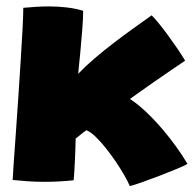

<svg xmlns="http://www.w3.org/2000/svg" viewBox="-20 -566 620 614"><path d="M395 29Q390 16.5 378.5 -3.8Q367 -24 351.8 -46.8Q336.5 -69.5 319.5 -91Q302.5 -112.5 286.2 -128.2Q270 -144 256.5 -149.5Q252.5 -147 247.5 -143.2Q242.5 -139.5 237.5 -135.2Q232.5 -131 228.2 -127.8Q224 -124.5 222 -123Q221.5 -101.5 220.8 -82Q220 -62.5 219.2 -45.5Q218.5 -28.5 217.5 -14.2Q216.5 0 215.5 10.5Q192 13 168.8 14.2Q145.5 15.5 123.5 15.5Q93 15.5 66.2 13.5Q39.5 11.5 20.5 9.5Q21 -4.5 23.8 -44Q26.5 -83.5 30.5 -138.2Q34.5 -193 38.5 -254Q42.5 -315 46.2 -372.5Q50 -430 52.2 -474.8Q54.5 -519.5 54.5 -541Q75 -543 95.5 -544.2Q116 -545.5 136 -545.5Q165.5 -545.5 193.5 -542.2Q221.5 -539 246 -531.5Q246 -509.5 243.2 -473.2Q240.5 -437 236.8 -398.2Q233 -359.5 230 -330Q253.5 -354.5 282.8 -379.5Q312 -404.5 343.8 -428.8Q375.5 -453 406.8 -475.5Q438 -498 465 -517Q474 -508.5 488.8 -490.2Q503.5 -472 519.5 -450Q535.5 -428 549.8 -407Q564 -386 572 -372Q550.5 -357.5 524.8 -340Q499 -322.5 474 -305Q449 -287.5 428.2 -272.8Q407.5 -258 395.5 -249.5Q410 -240.5 427.5 -225.8Q445 -211 464.2 -191.5Q483.5 -172 503.2 -148.5Q523 -125 542.5 -98.2Q562 -71.5 579.5 -42Q570 -36 545.2 -25.8Q520.5 -15.5 490.5 -4Q460.5 7.5 434.2 16.8Q408 26 395 29Z"/></svg>

Font: Grandstander Thin Black
Style: Regular
Weight: 900
Version: Version 1.200